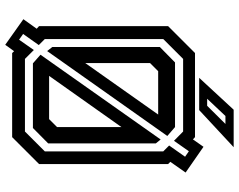

<svg xmlns="http://www.w3.org/2000/svg" viewBox="-110 -778 914 735"><g transform="rotate(90 347.5 -411.0)"><path d="M152 26.5 54 -43 90.5 -94 80.5 -103V-597L183.5 -700H505.5L514 -692L542.5 -732.5L641 -664L600 -605.5L608.5 -597V-103L505.5 0H183.5L176.5 -7.5ZM271 -141.5H436.5L467 -172V-418.5ZM223 -79.5 190 -108.5 514.5 -568.5 529.5 -550V-138L470.5 -79.5ZM132.5 -26.5 172 -83 206 -49H484L560 -125V-578.5L537.5 -601L580.5 -662L559.5 -676.5L519.5 -619.5L484 -654.5H206L130 -578.5V-125L153 -102L110.5 -42ZM176 -134 160.5 -153.5V-565.5L219.5 -623.5H467L501 -594ZM222 -280 419 -559H253L222 -528ZM278.5 -716 400.5 -848H544L402 -716ZM358.5 -746.5H385.5L455 -816.5H424.5Z"/></g></svg>

Font: Tourney SemiBold
Style: Regular
Weight: 600
Version: Version 1.015